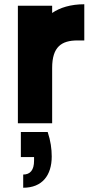

<svg xmlns="http://www.w3.org/2000/svg" viewBox="-20 -579 460 902"><path d="M204 41H78V159H140V176C140 220 122 241 89 241V303C179 303 223 244 223 156C223 121 218 83 204 41ZM64 0H225V-260C225 -359 269 -389 344 -389H376V-559C312 -559 261 -543 225 -518V-552H64Z"/></svg>

Font: Malmofest
Style: Bold
Weight: 700
Designer: Jonny Pinhorn (Poppins), Kolossal
Version: Version 1.004;Glyphs 3.1.2 (3151)